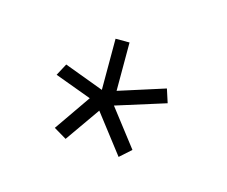

<svg xmlns="http://www.w3.org/2000/svg" viewBox="-39 -722 274 232"><g transform="rotate(15 98.0 -605.5)"><path d="M123 -536.5 86 -584.5 55.5 -541 39.5 -550.5 71 -596 25 -613 33 -628 82.5 -609.5V-673.5H100V-613L158 -631.5L163.5 -614.5L101.5 -595L137 -549Z"/></g></svg>

Font: Anybody ExtraLight
Style: Regular
Weight: 200
Designer: Tyler Finck
Foundry: Etcetera Type Company
Version: Version 1.010; ttfautohint (v1.8.3) -l 8 -r 50 -G 200 -x 14 